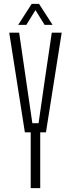

<svg xmlns="http://www.w3.org/2000/svg" viewBox="-20 -968 365 988"><path d="M138 0V-287H108L27.5 -800H78.5L113.5 -560L146.5 -334H178.5L211 -560L246.5 -800H297.5L216.5 -287H187V0ZM73.5 -840 143 -948H181L250.5 -840H209.5L162.5 -916L115.5 -840Z"/></svg>

Font: Big Shoulders Text ExtraLight
Style: Regular
Weight: 250
Version: Version 2.002